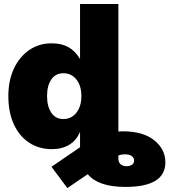

<svg xmlns="http://www.w3.org/2000/svg" viewBox="-20 -748 862 978"><path d="M619.1 204.1Q480.5 204.1 426.8 139.2L323.2 210L242.2 101.6L387.7 2V-76.7Q369.6 -32.7 332.5 -10.5Q295.4 11.7 245.1 11.7Q177.7 11.7 127.7 -21.7Q77.6 -55.2 50 -116Q22.5 -176.8 22.5 -258.8Q22.5 -337.9 50.8 -398.4Q79.1 -459 128.9 -493.2Q178.7 -527.3 243.2 -527.3Q293.5 -527.3 328.1 -508.1Q362.8 -488.8 387.2 -448.2H387.7V-727.5H583V-78.1Q594.7 -79.1 606.4 -79.1Q708.5 -79.1 765.4 -33.7Q822.3 11.7 822.3 79.1Q822.3 204.1 619.1 204.1ZM303.2 -141.6Q343.3 -141.6 368.9 -173.6Q394.5 -205.6 394.5 -258.8Q394.5 -312 368.9 -343.5Q343.3 -375 303.2 -375Q263.2 -375 241.5 -343.5Q219.7 -312 219.7 -258.8Q219.7 -205.6 241.5 -173.6Q263.2 -141.6 303.2 -141.6ZM583 43.5V59.6Q583 79.1 594.7 88.9Q606.4 98.6 625 98.6Q641.1 98.6 652.1 91.3Q663.1 84 663.1 70.3Q663.1 56.2 651.4 47.1Q639.6 38.1 615.2 38.1Q599.1 38.1 583 43.5Z"/></svg>

Font: Inter Display Black
Style: Regular
Weight: 900
Designer: Rasmus Andersson
Foundry: rsms
Version: Version 4.000;git-a52131595